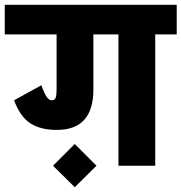

<svg xmlns="http://www.w3.org/2000/svg" viewBox="-30 -694 760 804"><path d="M0 0ZM710 -550H620V0H466V-550H361V-319Q361 -150 208 -150Q139 -150 96.5 -178Q54 -206 29 -274L143 -337Q155 -304 165 -289Q175 -274 187 -274Q199 -274 203 -284.5Q207 -295 207 -320V-550H-10V-674H710ZM192 0 283 -91 374 0 283 90Z"/></svg>

Font: Biryani Black
Style: Regular
Weight: 900
Designer: Dan Reynolds and Mathieu Reguer
Foundry: Dan Reynolds and Mathieu Reguer
Version: Version 1.004; ttfautohint (v1.1) -l 5 -r 5 -G 72 -x 0 -D la